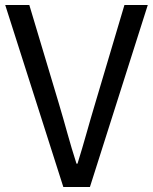

<svg xmlns="http://www.w3.org/2000/svg" viewBox="-20 -753 615 773"><path d="M235 0H342L575 -733H481L363 -336C337 -250 319 -180 292 -94H288C260 -180 243 -250 217 -336L98 -733H1Z"/></svg>

Font: Source Han Sans KR Regular
Style: Regular
Weight: 400
Designer: Ryoko NISHIZUKA (kana & ideographs); Paul D. Hunt (Latin, Greek & Cyrillic); Wenlong ZHANG (bopomofo); Sandoll Communica
Foundry: Adobe Systems Incorporated
Version: Version 1.004;PS 1.004;hotconv 1.0.82;makeotf.lib2.5.63406